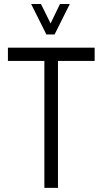

<svg xmlns="http://www.w3.org/2000/svg" viewBox="-20 -916 499 936"><path d="M131.8 -896.5H179.7L226.6 -801.8L272.5 -896.5H320.3L246.1 -748H206.1ZM18.6 -619.1V-683.6H441.4V-619.1H262.7V0H196.3V-619.1Z"/></svg>

Font: Post No Bills Jaffna Medium
Style: Regular
Weight: 500
Designer: Kosala Senevirathne, Siva Puranthara, Lasantha Premarathna, Tharique Azeez
Foundry: Mooniak
Version: Version 1.220 ; ttfautohint (v1.6)